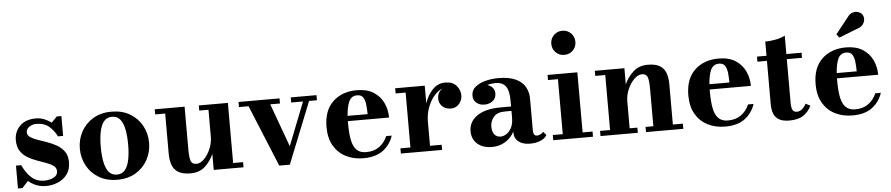

<svg xmlns="http://www.w3.org/2000/svg" viewBox="-43 -1049 6259 1348"><g transform="rotate(-5 3086.0 -375.0)"><path d="M69.5 10H38V-151H75Q101.5 -92.5 138.5 -60.5Q175.5 -28.5 226 -28.5Q264 -28.5 293 -43.2Q322 -58 322 -86.5Q322 -110 302.5 -124.8Q283 -139.5 252.2 -150.8Q221.5 -162 187 -174.2Q152.5 -186.5 121.8 -204.8Q91 -223 71.8 -252.8Q52.5 -282.5 52.5 -329Q52.5 -388 92.8 -428.5Q133 -469 204 -469Q237 -469 264.5 -458Q292 -447 314 -429.5L354 -470H386V-330H349.5Q331 -369 296.5 -399.8Q262 -430.5 205 -430.5Q180 -430.5 157 -416Q134 -401.5 134 -377.5Q134 -356 154 -342.5Q174 -329 205.5 -318.2Q237 -307.5 272.5 -295Q308 -282.5 339.5 -264Q371 -245.5 391 -216.8Q411 -188 411 -143.5Q411 -91.5 385.8 -57.5Q360.5 -23.5 320.5 -6.8Q280.5 10 236 10Q199.5 10 168.2 -2.5Q137 -15 112 -36.5Z M495 -230Q495 -295 524.5 -349.5Q554 -404 608.8 -437Q663.5 -470 739 -470Q814.5 -470 869.2 -437Q924 -404 953.5 -349.5Q983 -295 983 -230Q983 -165 953.5 -110.5Q924 -56 869.2 -23Q814.5 10 739 10Q663.5 10 608.8 -23Q554 -56 524.5 -110.5Q495 -165 495 -230ZM642.5 -230Q642.5 -170.5 651.5 -124.5Q660.5 -78.5 681.5 -52.5Q702.5 -26.5 739 -26.5Q775.5 -26.5 796.5 -52.5Q817.5 -78.5 826.5 -124.5Q835.5 -170.5 835.5 -230Q835.5 -289.5 826.5 -335.5Q817.5 -381.5 796.5 -407.8Q775.5 -434 739 -434Q702.5 -434 681.5 -407.8Q660.5 -381.5 651.5 -335.5Q642.5 -289.5 642.5 -230Z M1253.5 -460V-163.5Q1253.5 -100.5 1262.5 -76.8Q1271.5 -53 1302.5 -53Q1329 -53 1355.8 -79.5Q1382.5 -106 1400.5 -147.8Q1418.5 -189.5 1418.5 -236.5V-424H1353.5V-460H1558.5V-36.5H1628.5V0H1418.5V-113Q1397.5 -63.5 1357.8 -26.8Q1318 10 1255.5 10Q1197.5 10 1167 -9.8Q1136.5 -29.5 1125 -63.5Q1113.5 -97.5 1113.5 -141V-424H1043V-460Z M1965 -119.5 2085 -424H2001.5V-460H2183V-424H2127.5L1954 10H1879.5L1701 -424H1633.5V-460H1922.5V-424H1854Z M2684.5 -131Q2665 -70 2613.5 -30Q2562 10 2473 10Q2404 10 2349.8 -17.8Q2295.5 -45.5 2264.5 -99Q2233.5 -152.5 2233.5 -230Q2233.5 -346.5 2298.2 -408.2Q2363 -470 2467 -470Q2539.5 -470 2586 -440Q2632.5 -410 2654.8 -361.8Q2677 -313.5 2677 -259H2386.5Q2386.5 -250 2386.5 -240Q2386.5 -175.5 2395.2 -128.5Q2404 -81.5 2427.8 -56.2Q2451.5 -31 2496 -31Q2551.5 -31 2589 -58.5Q2626.5 -86 2645.5 -131ZM2467 -434Q2426 -434 2409 -396.2Q2392 -358.5 2388 -296H2529Q2528.5 -331.5 2525.2 -363Q2522 -394.5 2509.2 -414.2Q2496.5 -434 2467 -434Z M2737.5 -36.5H2808V-423.5H2737.5V-460H2946V-335.5Q2965 -393 3001.8 -431.2Q3038.5 -469.5 3091 -469.5Q3143.5 -469.5 3169.8 -438.2Q3196 -407 3196 -370.5Q3196 -335.5 3173.2 -309.8Q3150.5 -284 3114.5 -284Q3078.5 -284 3055.2 -306.2Q3032 -328.5 3032 -360.5Q3032 -407 3068.5 -429Q3040.5 -420.5 3012 -389Q2983.5 -357.5 2964.8 -310Q2946 -262.5 2946 -206V-36.5H3028V0H2737.5Z M3462.5 -261.5H3537V-304.5Q3537 -340.5 3529.8 -370Q3522.5 -399.5 3502 -417.2Q3481.5 -435 3441 -435Q3428.5 -435 3413.2 -433Q3398 -431 3383.5 -426.5Q3405.5 -420 3420.2 -404Q3435 -388 3435 -363Q3435 -327.5 3409.8 -309.2Q3384.5 -291 3353 -291Q3318.5 -291 3296 -309.8Q3273.5 -328.5 3273.5 -361Q3273.5 -398.5 3302 -422Q3330.5 -445.5 3374.5 -456.8Q3418.5 -468 3464 -468Q3540 -468 3586.2 -446.5Q3632.5 -425 3653.5 -388.2Q3674.5 -351.5 3674.5 -304.5V-82Q3674.5 -65 3679.5 -53.8Q3684.5 -42.5 3702.5 -42.5Q3712.5 -42.5 3725.2 -48.5Q3738 -54.5 3745.5 -65L3766.5 -40.5Q3753 -17 3721.5 -3.5Q3690 10 3646.5 10Q3598 10 3567.5 -13Q3537 -36 3537 -80V-84.5Q3514 -40.5 3473 -15.2Q3432 10 3381 10Q3316 10 3277.2 -23.2Q3238.5 -56.5 3238.5 -113.5Q3238.5 -180.5 3297.2 -221Q3356 -261.5 3462.5 -261.5ZM3446.5 -57.5Q3466 -57.5 3487 -70.8Q3508 -84 3522.5 -112Q3537 -140 3537 -183V-230.5H3492.5Q3435.5 -230.5 3411 -200.2Q3386.5 -170 3386.5 -133Q3386.5 -97.5 3402.2 -77.5Q3418 -57.5 3446.5 -57.5Z M3856.5 -675Q3856.5 -711 3881 -735.5Q3905.5 -760 3941.5 -760Q3977.5 -760 4002 -735.5Q4026.5 -711 4026.5 -675Q4026.5 -639 4002 -614.5Q3977.5 -590 3941.5 -590Q3905.5 -590 3881 -614.5Q3856.5 -639 3856.5 -675ZM3811.5 -36.5H3881.5V-424H3811.5V-460H4021.5V-36.5H4091.5V0H3811.5Z M4144.5 -36.5H4215V-424H4144.5V-460H4353V-346Q4374.5 -395.5 4415.2 -432.8Q4456 -470 4517.5 -470Q4574.5 -470 4604.8 -450.5Q4635 -431 4646.2 -397.2Q4657.5 -363.5 4657.5 -320V-36.5H4728V0H4465V-36.5H4520V-296.5Q4520 -359.5 4511 -383.2Q4502 -407 4471.5 -407Q4444.5 -407 4417.2 -380.5Q4390 -354 4371.5 -312.2Q4353 -270.5 4353 -224V-36.5H4407.5V0H4144.5Z M5234.5 -131Q5215 -70 5163.5 -30Q5112 10 5023 10Q4954 10 4899.8 -17.8Q4845.5 -45.5 4814.5 -99Q4783.5 -152.5 4783.5 -230Q4783.5 -346.5 4848.2 -408.2Q4913 -470 5017 -470Q5089.5 -470 5136 -440Q5182.5 -410 5204.8 -361.8Q5227 -313.5 5227 -259H4936.5Q4936.5 -250 4936.5 -240Q4936.5 -175.5 4945.2 -128.5Q4954 -81.5 4977.8 -56.2Q5001.5 -31 5046 -31Q5101.5 -31 5139 -58.5Q5176.5 -86 5195.5 -131ZM5017 -434Q4976 -434 4959 -396.2Q4942 -358.5 4938 -296H5079Q5078.5 -331.5 5075.2 -363Q5072 -394.5 5059.2 -414.2Q5046.5 -434 5017 -434Z M5631 -84Q5611 -43 5575 -18Q5539 7 5476.5 7Q5428 7 5401.5 -9.2Q5375 -25.5 5364.8 -53.5Q5354.5 -81.5 5354.5 -116.5V-424H5287.5V-460H5354.5V-560Q5388.5 -560 5428.2 -567.5Q5468 -575 5494.5 -590V-460H5601.5V-424H5494.5V-118Q5494.5 -80.5 5503.2 -65.2Q5512 -50 5533.5 -50Q5553 -50 5569.8 -64Q5586.5 -78 5598.5 -101Z M6006.5 -594 5875.5 -542.5 5856.5 -567 5946.5 -680.5Q5962.5 -703.5 5983.5 -709.5Q6004.5 -715.5 6023 -709.2Q6041.5 -703 6051 -689Q6061.5 -673 6059.5 -653.2Q6057.5 -633.5 6044 -617Q6030.5 -600.5 6006.5 -594ZM6131.5 -131Q6112 -70 6060.5 -30Q6009 10 5920 10Q5851 10 5796.8 -17.8Q5742.5 -45.5 5711.5 -99Q5680.5 -152.5 5680.5 -230Q5680.5 -346.5 5745.2 -408.2Q5810 -470 5914 -470Q5986.5 -470 6033 -440Q6079.5 -410 6101.8 -361.8Q6124 -313.5 6124 -259H5833.5Q5833.5 -250 5833.5 -240Q5833.5 -175.5 5842.2 -128.5Q5851 -81.5 5874.8 -56.2Q5898.5 -31 5943 -31Q5998.5 -31 6036 -58.5Q6073.5 -86 6092.5 -131ZM5914 -434Q5873 -434 5856 -396.2Q5839 -358.5 5835 -296H5976Q5975.5 -331.5 5972.2 -363Q5969 -394.5 5956.2 -414.2Q5943.5 -434 5914 -434Z"/></g></svg>

Font: Bodoni* 06pt
Style: Bold
Weight: 700
Version: Version 2.3